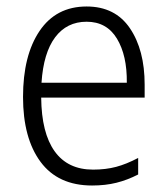

<svg xmlns="http://www.w3.org/2000/svg" viewBox="-20 -562 516 592"><path d="M426 -301V-261H107Q108 -152 148.5 -95.5Q189 -39 267 -39Q306 -39 338 -47.5Q370 -56 406 -75V-24Q373 -7 339 1.5Q305 10 264 10Q159 10 105 -63Q51 -136 51 -263Q51 -391 102 -466.5Q153 -542 247 -542Q335 -542 380.5 -475Q426 -408 426 -301ZM108 -307H371Q372 -391 340.5 -443Q309 -495 247 -495Q186 -495 150 -447Q114 -399 108 -307Z"/></svg>

Font: Noto Sans UI NarrowLight
Style: Regular
Weight: 300
Width: 4
Designer: Monotype Design Team
Foundry: Monotype Imaging Inc.
Version: Version 1.001